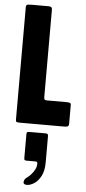

<svg xmlns="http://www.w3.org/2000/svg" viewBox="-67 -736 509 1134"><g transform="rotate(5 187.5 -169.0)"><path d="M109 204.8V68Q109 56 111.4 52.8Q113.8 49.6 124.2 49.6H221Q231.4 49.6 234.2 53.2Q237 56.8 237 68V220Q237 271.2 219.8 302.8Q202.6 334.4 179.4 348.4Q156.2 362.4 138.6 362.4Q117 362.4 117 348.8Q117 340.8 121 332.8Q125 324.8 135.4 318.4Q145.8 311.2 158.2 297.6Q170.6 284 179.4 267.2Q188.2 250.4 188.2 233.6Q188.2 225.6 185.8 222.8Q183.4 220 173.8 220H125Q114.6 220 111.8 217.2Q109 214.4 109 204.8ZM73 -700H175Q183 -700 189 -696.5Q195 -693 195 -679V-165Q195 -154 198 -149.5Q201 -145 211 -145H328Q342 -145 348.5 -142.5Q355 -140 355 -130V-21Q355 -5 347 -2.5Q339 0 325 0H65Q48 0 44 -3Q40 -6 40 -18V-684Q40 -693 45.5 -696.5Q51 -700 73 -700Z"/></g></svg>

Font: Railroad Gothic CC
Style: Bold
Weight: 700
Designer: indestructible type*
Foundry: Cowboy Collective
Version: Version 1.000